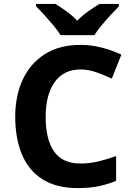

<svg xmlns="http://www.w3.org/2000/svg" viewBox="-20 -954 677 984"><path d="M393 -598Q306 -598 260 -533Q214 -468 214 -355Q214 -241 256.5 -178.5Q299 -116 393 -116Q437 -116 480.5 -126Q524 -136 575 -154V-27Q528 -8 482 1Q436 10 379 10Q269 10 197.5 -35.5Q126 -81 92 -163.5Q58 -246 58 -356Q58 -464 97 -547Q136 -630 210.5 -677Q285 -724 393 -724Q446 -724 499.5 -710.5Q553 -697 602 -674L553 -551Q513 -570 472.5 -584Q432 -598 393 -598ZM290 -774Q276 -797 253.5 -824Q231 -851 207.5 -877Q184 -903 165 -921V-934H264Q290 -918 320 -896.5Q350 -875 376 -848Q402 -875 433 -896.5Q464 -918 490 -934H589V-921Q571 -903 547 -877Q523 -851 500.5 -824Q478 -797 464 -774Z"/></svg>

Font: Noto Sans Devanagari UI
Style: Bold
Weight: 700
Designer: Jelle Bosma - Monotype Design Team
Foundry: Monotype Imaging Inc.
Version: Version 2.004; ttfautohint (v1.8.4.7-5d5b)